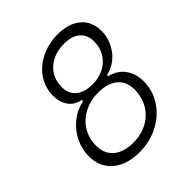

<svg xmlns="http://www.w3.org/2000/svg" viewBox="-211 -913 1063 1063"><g transform="rotate(-45 320.0 -381.5)"><path d="M56 -173Q56 -229 81 -279.5Q106 -330 149.5 -365Q193 -400 248 -411L250 -421Q202 -430 177.5 -465Q153 -500 153 -549Q153 -614 188 -665Q223 -716 282 -744.5Q341 -773 412 -773Q498 -773 547.5 -730.5Q597 -688 597 -616Q597 -546 555 -490.5Q513 -435 447 -421L445 -411Q504 -397 534.5 -354Q565 -311 565 -254Q565 -180 525.5 -119.5Q486 -59 418.5 -24.5Q351 10 272 10Q172 10 114 -39.5Q56 -89 56 -173ZM527 -603Q527 -653 494 -682Q461 -711 401 -711Q321 -711 271 -666.5Q221 -622 221 -549Q221 -498 255.5 -469Q290 -440 353 -440Q404 -440 443.5 -461Q483 -482 505 -519Q527 -556 527 -603ZM497 -257Q497 -318 456.5 -352Q416 -386 343 -386Q280 -386 230.5 -360Q181 -334 153.5 -288.5Q126 -243 126 -185Q126 -123 167.5 -87.5Q209 -52 284 -52Q347 -52 395.5 -78.5Q444 -105 470.5 -151.5Q497 -198 497 -257Z"/></g></svg>

Font: Open Sauce Sans Light Italic
Style: Regular
Weight: 300
Italic angle: -10°
Designer: Alfredo Marco Pradil
Foundry: Creative Sauce Fz LLC
Version: Version 1.477